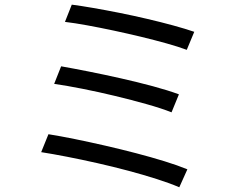

<svg xmlns="http://www.w3.org/2000/svg" viewBox="-20 -777 1040 822"><path d="M287.3 -757.1Q326 -752.1 379.2 -742.9Q432.3 -733.7 491.7 -721.9Q551 -710 610.4 -696.1Q669.8 -682.2 721.8 -668Q773.7 -653.8 811.7 -640.8L779.6 -563.6Q743.2 -577.2 692.3 -591.4Q641.4 -605.6 583.5 -619.6Q525.6 -633.5 466.5 -646.1Q407.3 -658.7 353.6 -668.5Q299.9 -678.3 258.1 -683.3ZM241.7 -493.1Q293 -484.1 359.9 -470.8Q426.9 -457.5 498.3 -441.4Q569.7 -425.3 634.7 -407.8Q699.6 -390.3 746 -373.1L714.4 -296.1Q670.8 -313.4 607.3 -331.2Q543.7 -349.1 472.8 -366.2Q401.9 -383.3 333.5 -396.8Q265.2 -410.3 211.9 -418ZM187.4 -202.4Q237.6 -194.4 300.1 -181.7Q362.6 -169 429.8 -153.6Q496.9 -138.2 562.1 -121.2Q627.3 -104.2 684.3 -86.6Q741.2 -69 782.2 -52.1L747.6 24.8Q707.8 7.6 651.1 -10.5Q594.5 -28.6 528.9 -46.1Q463.2 -63.6 395.8 -78.8Q328.4 -94 266.6 -106Q204.9 -118 156.3 -125.6Z"/></svg>

Font: Noto Sans KR Thin
Style: Regular
Weight: 100
Designer: Ryoko NISHIZUKA 西塚涼子 (kana, bopomofo & ideographs); Paul D. Hunt (Latin, Greek & Cyrillic); Sandoll Communications 산돌커뮤니
Foundry: Adobe
Version: Version 2.004-H2;hotconv 1.0.118;makeotfexe 2.5.65603